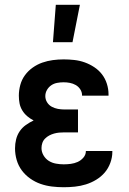

<svg xmlns="http://www.w3.org/2000/svg" viewBox="-20 -777 540 805"><path d="M247 8Q222 8 197.5 5Q173 2 150 -6Q127 -14 106.5 -28.5Q86 -43 71.5 -62.5Q57 -82 50 -106Q43 -130 43 -155Q43 -174 47.5 -192.5Q52 -211 62.5 -226.5Q73 -242 88.5 -253Q104 -264 121 -272Q107 -279 94.5 -289.5Q82 -300 73.5 -314Q65 -328 62 -343.5Q59 -359 59 -376Q59 -398 65 -420.5Q71 -443 84.5 -461.5Q98 -480 117 -493.5Q136 -507 157.5 -514.5Q179 -522 201.5 -525Q224 -528 247 -528Q269 -528 291.5 -525.5Q314 -523 335 -515.5Q356 -508 375 -495.5Q394 -483 407.5 -465.5Q421 -448 428 -426Q435 -404 435 -382V-376H324V-378Q324 -391 316.5 -402.5Q309 -414 297.5 -420.5Q286 -427 273 -429.5Q260 -432 247 -432Q233 -432 219.5 -429.5Q206 -427 195 -419.5Q184 -412 177 -400Q170 -388 170 -374Q170 -360 177.5 -348Q185 -336 197 -329.5Q209 -323 222.5 -320.5Q236 -318 250 -318H307V-222H250Q239 -222 228 -221Q217 -220 206.5 -217Q196 -214 186.5 -209Q177 -204 169 -196Q161 -188 157.5 -177.5Q154 -167 154 -156Q154 -140 162.5 -125.5Q171 -111 184.5 -102.5Q198 -94 214.5 -91Q231 -88 247 -88Q262 -88 277 -90Q292 -92 305.5 -98Q319 -104 329.5 -116Q340 -128 340 -143V-144H451V-140Q451 -117 442.5 -94Q434 -71 419 -53.5Q404 -36 383.5 -23.5Q363 -11 340.5 -4Q318 3 294.5 5.5Q271 8 247 8ZM202 -600 214 -757H315L284 -600Z"/></svg>

Font: Moesevka
Style: Bold
Weight: 700
Monospace: yes
Designer: Belleve Invis
Foundry: Belleve Invis
Version: Version 32.5.0; ttfautohint (v1.8.4)